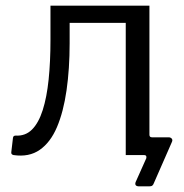

<svg xmlns="http://www.w3.org/2000/svg" viewBox="-20 -550 651 681"><path d="M474 111Q456 111 461 96L499 11Q500 5 498 2.5Q496 0 491 0H452V-63H510V-72Q510 -63 519 -63H578Q585 -63 589 -58.5Q593 -54 590 -47L526 99Q524 105 520.5 108Q517 111 509 111ZM28 0Q19 -2 20 -10L26 -61Q27 -69 35 -69Q70 -67 93.5 -90.5Q117 -114 131.5 -159.5Q146 -205 152.5 -268Q159 -331 159 -408V-530H510V0H426V-469H227V-396Q227 -306 216 -229.5Q205 -153 182 -99Q159 -45 121 -18.5Q83 8 28 0Z"/></svg>

Font: Libre Franklin
Style: Regular
Weight: 400
Designer: Pablo Impallari, Rodrigo Fuenzalida, Nhung Nguyen
Foundry: Impallari Type
Version: Version 3.000